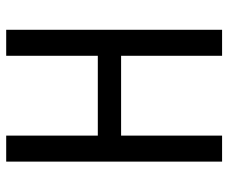

<svg xmlns="http://www.w3.org/2000/svg" viewBox="-80 -674 754 635"><g transform="rotate(-90 297.5 -357.0)"><path d="M516 0H430V-334H166V0H80V-714H166V-411H430V-714H516Z"/></g></svg>

Font: Noto Sans Tamil Condensed
Style: Regular
Weight: 400
Width: 3
Designer: Jelle Bosma - Monotype Design Team
Foundry: Monotype Imaging Inc.
Version: Version 2.004; ttfautohint (v1.8.4.7-5d5b)